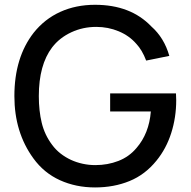

<svg xmlns="http://www.w3.org/2000/svg" viewBox="-20 -786 815 821"><path d="M733.5 -357.5Q733.5 -284 712.2 -217.2Q691 -150.5 649 -99Q600.5 -39 533.8 -11.8Q467 15.5 386.5 15.5Q304.5 15.5 236.2 -15.5Q168 -46.5 123 -108.5Q41.5 -220 41.5 -375Q41.5 -540 124 -646Q171 -705 237.8 -735.2Q304.5 -765.5 386.5 -765.5Q538.5 -765.5 627 -673Q682 -624.5 704 -547L605 -527Q588 -572 562.5 -599Q532.5 -633.5 487.5 -652.2Q442.5 -671 391.5 -671Q334.5 -671 285 -648Q234.5 -624.5 203 -583.5Q146 -508.5 146 -375Q146 -312 158.5 -260.5Q171 -209 203 -166.5Q218.5 -145.5 239 -129.5Q259.5 -113.5 283.2 -102.5Q307 -91.5 333.5 -85.8Q360 -80 387.5 -80Q440.5 -80 486.2 -97.8Q532 -115.5 563.5 -153Q617.5 -215 625 -309.5H451V-386.5H732.5Z"/></svg>

Font: Russisch Sans Medium
Style: Regular
Weight: 500
Width: 4
Designer: Michael Sharanda (font) & Cristiano Sobral (main changes)
Foundry: Michael Sharanda
Version: Version 2.00;September 8, 2020;FontCreator 13.0.0.2681 64-bi